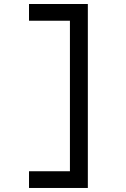

<svg xmlns="http://www.w3.org/2000/svg" viewBox="-20 -767 623 953"><path d="M327.1 83V-664.1H124V-747.1H416V166H124V83Z"/></svg>

Font: Plaster
Style: Regular
Weight: 400
Designer: Eben Sorkin
Foundry: Eben Sorkin
Version: Version 1.007